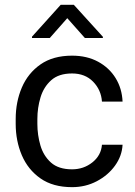

<svg xmlns="http://www.w3.org/2000/svg" viewBox="-20 -770 563 800"><path d="M280.3 -64.5Q328.6 -64.5 365 -93.5Q401.4 -122.6 404.8 -167H490.7Q488.3 -120.1 459.2 -79.8Q430.2 -39.6 383.3 -14.9Q336.4 9.8 280.3 9.8Q200.7 9.8 148.7 -26.6Q96.7 -63 71 -123Q45.4 -183.1 45.4 -253.9V-274.4Q45.4 -345.2 71 -405.3Q96.7 -465.3 148.9 -501.7Q201.2 -538.1 280.3 -538.1Q342.3 -538.1 388.7 -512.9Q435.1 -487.8 461.7 -444.6Q488.3 -401.4 490.7 -346.7H404.8Q401.4 -395.5 367.9 -429.7Q334.5 -463.9 280.3 -463.9Q224.6 -463.9 193.1 -435.5Q161.6 -407.2 148.7 -363.8Q135.7 -320.3 135.7 -274.4V-253.9Q135.7 -207.5 148.4 -164.1Q161.1 -120.6 192.6 -92.5Q224.1 -64.5 280.3 -64.5ZM287.6 -750 408.7 -616.7V-611.8H333.5L260.3 -694.3L187.5 -611.8H113.3V-617.2L232.9 -750Z"/></svg>

Font: Vazirmatn UI
Style: Regular
Weight: 400
Designer: Saber Rastikerdar
Foundry: Saber Rastikerdar
Version: Version 33.003